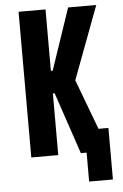

<svg xmlns="http://www.w3.org/2000/svg" viewBox="-59 -777 618 965"><g transform="rotate(-5 250.0 -294.5)"><path d="M471 146H351V0H322L217 -311H208V0H72V-735H208V-425H217L322 -735H464L326 -367L421 -114H471Z"/></g></svg>

Font: Iosevka Heavy
Style: Regular
Weight: 900
Monospace: yes
Designer: Belleve Invis
Foundry: Belleve Invis
Version: Version 32.5.0; ttfautohint (v1.8.4)